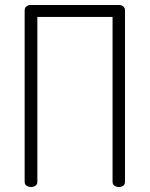

<svg xmlns="http://www.w3.org/2000/svg" viewBox="-20 -751 601 771"><path d="M458 -731Q467 -731 474.5 -725.5Q482 -720 482 -709V-21Q482 -10 474.5 -5Q467 0 457 0Q448 0 440 -5Q432 -10 432 -21V-683H130V-21Q130 -10 122 -5Q114 0 105 0Q95 0 87 -5Q79 -10 79 -21V-709Q79 -720 86.5 -725.5Q94 -731 103 -731Z"/></svg>

Font: AkaAcidDosis
Style: Light
Weight: 300
Designer: Edgar Tolentino, Pablo Impallari, Igino Marini, Aka-Acid
Foundry: Edgar Tolentino, Pablo Impallari, Igino Marini, Aka-Acid
Version: Version 1.007